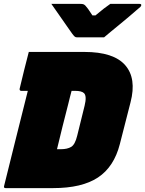

<svg xmlns="http://www.w3.org/2000/svg" viewBox="-39 -967 746 987"><path d="M577 -226Q547 -109 464.5 -54.5Q382 0 234 0H-10Q-21 0 -18 -11Q9 -122 40.5 -246.5Q72 -371 104 -500H70Q65 -500 63 -503.5Q61 -507 62 -511Q74 -561 85 -606Q96 -651 109 -700H395Q545 -700 604.5 -632Q664 -564 632 -441ZM254 -200H274Q307 -200 327 -212Q347 -224 358 -270L396 -424Q408 -473 393 -488Q381 -500 346 -500H329Q325 -486 320.5 -467.5Q316 -449 312 -433Q297 -375 282.5 -317Q268 -259 254 -200ZM496 -775H357Q350 -775 345.5 -778.5Q341 -782 332 -794Q325 -804 306 -831Q287 -858 264.5 -890.5Q242 -923 225 -947H374Q385 -947 390 -945Q395 -943 400 -938Q405 -933 413.5 -921.5Q422 -910 436 -888H452Q478 -910 495 -923Q512 -936 528 -947H678Q689 -947 687 -939Q686 -935 682 -931Q678 -927 662 -914Q649 -902 626 -883Q603 -864 578 -843Q553 -822 530.5 -804Q508 -786 496 -775Z"/></svg>

Font: Recursive Mn Lnr St XBk
Style: Italic
Weight: 1000
Italic angle: -15°
Monospace: yes
Version: Version 1.079;hotconv 1.0.112;makeotfexe 2.5.65598; ttfautoh